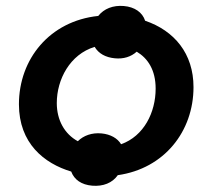

<svg xmlns="http://www.w3.org/2000/svg" viewBox="-20 -579 707 639"><path d="M362 -385C391 -382 416 -390 435 -407C472 -385 498 -346 498 -284C498 -205 459 -126 383 -99C371 -119 348 -132 318 -135C286 -138 258 -128 239 -109C195 -133 169 -179 169 -236C169 -315 213 -398 295 -423C308 -401 331 -388 362 -385ZM287 39C323 42 354 30 372 4C527 -18 624 -142 624 -289C624 -401 560 -477 463 -510C454 -538 428 -556 392 -559C356 -562 326 -550 307 -526C145 -509 43 -382 43 -232C43 -102 127 -35 217 -8C227 19 251 36 287 39Z"/></svg>

Font: Fixel Display 20240404 SemiBold
Style: Italic
Weight: 600
Italic angle: -10°
Designer: AlfaBravo + MacPaw
Foundry: Kyrylo Tkachov, Marchela Mozhyna, Serhii Makarenko, Maria Weinstein, Zakhar Kryvoshyya
Version: Version 1.211;Glyphs 3.2 (3225)